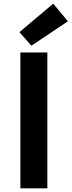

<svg xmlns="http://www.w3.org/2000/svg" viewBox="-20 -1026 390 1046"><path d="M91 0H238V-740H91ZM151 -777 350 -910 270 -1006 86 -851Z"/></svg>

Font: Kinto Sans
Style: Bold
Weight: 700
Designer: Authors: Ryoko NISHIZUKA  (kana & ideographs); Paul D. Hunt (Latin, Greek & Cyrillic); Wenlong ZHANG  (bopomofo); Sandol
Foundry: Adobe Systems Incorporated, ookami Inc.
Version: Version 0.001